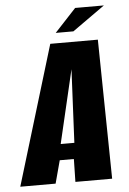

<svg xmlns="http://www.w3.org/2000/svg" viewBox="-87 -772 544 812"><g transform="rotate(-5 185.0 -366.5)"><path d="M-34 0 145 -591H347L356 0H200L202 -97H142L116 0ZM152 -165H210L225 -476ZM172 -635 263 -733H385L247 -635Z"/></g></svg>

Font: Alumni Sans ExtraBold
Style: Italic
Weight: 800
Italic angle: -8°
Designer: Robert E. Leuschke
Foundry: Robert E. Leuschke
Version: Version 1.016